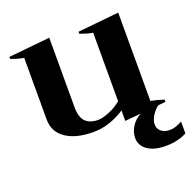

<svg xmlns="http://www.w3.org/2000/svg" viewBox="-125 -635 962 960"><g transform="rotate(-20 355.5 -155.0)"><path d="M711 110V173Q691 185 661.5 192Q632 199 599 199Q537 199 502 174.5Q467 150 467 109Q467 79 485 50Q503 21 535 4L450 12V-44Q415 -20 371.5 -5Q328 10 283 10Q190 10 136.5 -26.5Q83 -63 83 -129V-457Q49 -463 15 -476V-487L235 -509V-139Q235 -85 258.5 -62Q282 -39 324 -39Q348 -39 384 -53.5Q420 -68 450 -93V-457Q418 -463 383 -476V-487L602 -509V-39Q632 -34 671 -21V-9L632 -5Q612 9 597 33Q582 57 582 79Q582 102 599 116.5Q616 131 644 131Q676 131 711 110Z"/></g></svg>

Font: Trirong
Style: Bold
Weight: 700
Designer: Katatrad Team
Foundry: CadsonDemak
Version: Version 1.001